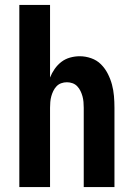

<svg xmlns="http://www.w3.org/2000/svg" viewBox="-20 -755 540 775"><path d="M58 0V-735H182V-442Q189 -460 200.5 -476.5Q212 -493 227.5 -505Q243 -517 262.5 -522.5Q282 -528 302 -528Q325 -528 348 -520Q371 -512 387.5 -495.5Q404 -479 415 -457.5Q426 -436 432 -413.5Q438 -391 440 -367.5Q442 -344 442 -320V0H318V-320Q318 -332 317 -343.5Q316 -355 313 -366Q310 -377 305 -387.5Q300 -398 292 -406.5Q284 -415 273 -419Q262 -423 250 -423Q238 -423 227 -419Q216 -415 208 -406.5Q200 -398 195 -387.5Q190 -377 187 -366Q184 -355 183 -343.5Q182 -332 182 -320V0Z"/></svg>

Font: Iosevka SS18 Extrabold
Style: Regular
Weight: 800
Monospace: yes
Designer: Belleve Invis
Foundry: Belleve Invis
Version: Version 25.1.1; ttfautohint (v1.8.4)